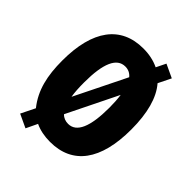

<svg xmlns="http://www.w3.org/2000/svg" viewBox="-223 -885 1068 1068"><g transform="rotate(45 310.5 -351.5)"><path d="M582 -358C582 -486 556 -583 503 -644L540 -719L461 -756L433 -699C398 -716 357 -725 311 -725C134 -725 39 -597 39 -359C39 -239 60 -146 123 -67L82 16L161 53L193 -14C227 2 266 10 311 10C488 10 582 -118 582 -358ZM211 -358C211 -508 244 -583 311 -583C334 -583 353 -574 368 -556L218 -252C213 -282 211 -317 211 -358ZM410 -358C410 -208 377 -132 311 -132C290 -132 271 -139 257 -154L404 -453C408 -425 410 -394 410 -358Z"/></g></svg>

Font: Noto Sans Lao Looped ExtraCondensed Black
Style: Regular
Weight: 900
Width: 2
Designer: Mark Frömberg, Ben Mitchell
Foundry: The Fontpad Ltd
Version: Version 1.002